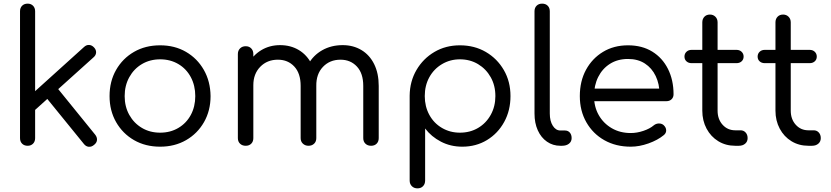

<svg xmlns="http://www.w3.org/2000/svg" viewBox="-20 -801 4565 1055"><path d="M164 -189 112 -245 442 -543Q455 -555 470 -554Q485 -553 497 -540Q509 -527 508 -512Q507 -497 494 -486ZM132 0Q113 0 101.5 -11.5Q90 -23 90 -42V-739Q90 -758 101.5 -769.5Q113 -781 132 -781Q150 -781 161.5 -769.5Q173 -758 173 -739V-42Q173 -23 161.5 -11.5Q150 0 132 0ZM497 -5Q483 7 467.5 5.5Q452 4 441 -10L224 -277L284 -331L503 -61Q514 -47 513 -32Q512 -17 497 -5Z M860 5Q779 5 716.5 -31Q654 -67 618 -130Q582 -193 582 -273Q582 -354 618 -417Q654 -480 716.5 -516Q779 -552 860 -552Q940 -552 1002 -516Q1064 -480 1100 -417Q1136 -354 1137 -273Q1137 -193 1101 -130Q1065 -67 1002.5 -31Q940 5 860 5ZM860 -72Q916 -72 960 -98Q1004 -124 1028.5 -169.5Q1053 -215 1053 -273Q1053 -331 1028.5 -377Q1004 -423 960 -449Q916 -475 860 -475Q804 -475 760 -449Q716 -423 690.5 -377Q665 -331 665 -273Q665 -215 690.5 -169.5Q716 -124 760 -98Q804 -72 860 -72Z M2019 0Q2000 0 1988 -11.5Q1976 -23 1976 -42V-329Q1976 -398 1941 -435.5Q1906 -473 1851 -473Q1792 -473 1754.5 -433.5Q1717 -394 1718 -329H1644Q1645 -396 1673 -446.5Q1701 -497 1750.5 -525Q1800 -553 1863 -553Q1921 -553 1966 -526Q2011 -499 2036 -448.5Q2061 -398 2061 -329V-42Q2061 -23 2049.5 -11.5Q2038 0 2019 0ZM1330 0Q1311 0 1299 -11.5Q1287 -23 1287 -42V-504Q1287 -523 1299 -535Q1311 -547 1330 -547Q1349 -547 1360.5 -535Q1372 -523 1372 -504V-42Q1372 -23 1360.5 -11.5Q1349 0 1330 0ZM1675 0Q1657 0 1644.5 -11.5Q1632 -23 1632 -42V-329Q1632 -398 1597 -435.5Q1562 -473 1507 -473Q1448 -473 1410 -434Q1372 -395 1372 -333H1315Q1316 -398 1342.5 -447.5Q1369 -497 1415 -525Q1461 -553 1519 -553Q1577 -553 1622 -526Q1667 -499 1692.5 -448.5Q1718 -398 1718 -329V-42Q1718 -23 1706 -11.5Q1694 0 1675 0Z M2274 234Q2255 234 2243 222Q2231 210 2231 191V-276Q2232 -354 2268.5 -416.5Q2305 -479 2367 -515.5Q2429 -552 2507 -552Q2587 -552 2649.5 -515.5Q2712 -479 2748.5 -416Q2785 -353 2785 -273Q2785 -194 2750.5 -131Q2716 -68 2656 -31.5Q2596 5 2520 5Q2456 5 2403 -22.5Q2350 -50 2316 -95V191Q2316 210 2304.5 222Q2293 234 2274 234ZM2507 -72Q2563 -72 2607 -98Q2651 -124 2676.5 -170Q2702 -216 2702 -273Q2702 -331 2676.5 -376.5Q2651 -422 2607 -448.5Q2563 -475 2507 -475Q2453 -475 2408.5 -448.5Q2364 -422 2339 -376.5Q2314 -331 2314 -273Q2314 -216 2339 -170Q2364 -124 2408.5 -98Q2453 -72 2507 -72Z M3059 0Q3018 0 2985.5 -22.5Q2953 -45 2935 -85Q2917 -125 2917 -177V-739Q2917 -758 2928.5 -769.5Q2940 -781 2959 -781Q2978 -781 2989.5 -769.5Q3001 -758 3001 -739V-177Q3001 -136 3017.5 -110Q3034 -84 3059 -84H3084Q3101 -84 3111 -72.5Q3121 -61 3121 -42Q3121 -23 3106.5 -11.5Q3092 0 3068 0Z M3446 5Q3364 5 3301 -30.5Q3238 -66 3202 -129Q3166 -192 3166 -273Q3166 -355 3200 -417.5Q3234 -480 3293.5 -516Q3353 -552 3431 -552Q3508 -552 3564 -517.5Q3620 -483 3650.5 -422Q3681 -361 3681 -283Q3681 -266 3670 -255.5Q3659 -245 3642 -245H3224V-314H3646L3604 -284Q3604 -339 3583 -383Q3562 -427 3523.5 -452Q3485 -477 3431 -477Q3374 -477 3332 -450.5Q3290 -424 3267 -378Q3244 -332 3244 -273Q3244 -214 3270 -168.5Q3296 -123 3341.5 -96.5Q3387 -70 3446 -70Q3480 -70 3515.5 -82Q3551 -94 3572 -112Q3584 -122 3599.5 -122.5Q3615 -123 3626 -114Q3640 -101 3640.5 -85.5Q3641 -70 3628 -59Q3594 -31 3543.5 -13Q3493 5 3446 5Z M4020 0Q3968 0 3927 -25Q3886 -50 3862.5 -94Q3839 -138 3839 -193V-678Q3839 -697 3850.5 -709Q3862 -721 3881 -721Q3899 -721 3911 -709Q3923 -697 3923 -678V-193Q3923 -146 3950.5 -115.5Q3978 -85 4020 -85H4049Q4066 -85 4077 -73Q4088 -61 4088 -42Q4088 -23 4074.5 -11.5Q4061 0 4040 0ZM3780 -454Q3763 -454 3752 -464Q3741 -474 3741 -490Q3741 -506 3752 -516.5Q3763 -527 3780 -527H4027Q4044 -527 4055 -516.5Q4066 -506 4066 -490Q4066 -474 4055 -464Q4044 -454 4027 -454Z M4422 0Q4370 0 4329 -25Q4288 -50 4264.5 -94Q4241 -138 4241 -193V-678Q4241 -697 4252.5 -709Q4264 -721 4283 -721Q4301 -721 4313 -709Q4325 -697 4325 -678V-193Q4325 -146 4352.5 -115.5Q4380 -85 4422 -85H4451Q4468 -85 4479 -73Q4490 -61 4490 -42Q4490 -23 4476.5 -11.5Q4463 0 4442 0ZM4182 -454Q4165 -454 4154 -464Q4143 -474 4143 -490Q4143 -506 4154 -516.5Q4165 -527 4182 -527H4429Q4446 -527 4457 -516.5Q4468 -506 4468 -490Q4468 -474 4457 -464Q4446 -454 4429 -454Z"/></svg>

Font: Comfortaa Medium
Style: Regular
Weight: 500
Designer: Johan Aakerlund
Foundry: Johan Aakerlund
Version: Version 3.104; ttfautohint (v1.8.1.43-b0c9)